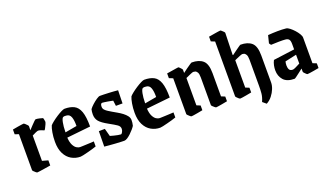

<svg xmlns="http://www.w3.org/2000/svg" viewBox="-73 -1154 3072 1796"><g transform="rotate(-20 1463.0 -256.0)"><path d="M104 10Q100 10 90.5 2.5Q81 -5 72.5 -14Q64 -23 64 -26V-385L26 -398V-445Q26 -445 41.5 -448Q57 -451 78 -454.5Q99 -458 116.5 -460.5Q134 -463 138 -463Q141 -463 151 -455Q161 -447 169.5 -437Q178 -427 178 -424L177 -383Q194 -401 211.5 -420Q229 -439 242 -451Q255 -463 258 -463Q273 -463 295 -458Q317 -453 328 -449Q330 -444 333 -431.5Q336 -419 336 -411Q336 -404 328.5 -386.5Q321 -369 312.5 -353.5Q304 -338 301 -337Q293 -340 274.5 -347.5Q256 -355 243 -355Q237 -355 217 -346.5Q197 -338 181 -329V-77L239 -61V-10Q239 -10 220.5 -7Q202 -4 176.5 0Q151 4 130 7Q109 10 104 10Z M699 -32Q683 -26 658.5 -19Q634 -12 608.5 -5.5Q583 1 563 5.5Q543 10 535 10Q486 10 445 -13.5Q404 -37 380 -84.5Q356 -132 356 -202Q356 -251 363.5 -293.5Q371 -336 381 -358Q390 -369 412.5 -387Q435 -405 462 -422.5Q489 -440 512 -451.5Q535 -463 546 -463Q602 -463 639.5 -444Q677 -425 695.5 -373.5Q714 -322 714 -225L478 -200Q481 -153 495 -125.5Q509 -98 527 -87Q545 -76 560 -76Q563 -76 579 -76.5Q595 -77 617.5 -78Q640 -79 662 -80Q684 -81 699 -82ZM507 -394Q496 -388 488 -350.5Q480 -313 479 -252L596 -273Q597 -329 585 -362Q573 -395 541 -397Q534 -398 524.5 -398Q515 -398 507 -394Z M970 10Q960 10 935.5 9Q911 8 880.5 6Q850 4 821.5 1.5Q793 -1 774 -3L776 -156L836 -157L857 -79Q873 -74 893 -69Q913 -64 931.5 -60.5Q950 -57 960 -57Q968 -57 976.5 -73Q985 -89 985 -104Q985 -129 961 -145.5Q937 -162 886 -190Q822 -225 799 -253Q776 -281 776 -322Q776 -335 777.5 -349Q779 -363 782 -373Q794 -390 817 -411Q840 -432 863 -447.5Q886 -463 898 -463Q911 -463 934 -462.5Q957 -462 984.5 -460.5Q1012 -459 1036.5 -457.5Q1061 -456 1076 -454L1073 -324H1007L1000 -378Q996 -379 981.5 -382Q967 -385 949 -388Q931 -391 916 -393Q901 -395 896 -395Q878 -395 878 -361Q878 -343 890.5 -329.5Q903 -316 920.5 -305.5Q938 -295 954 -285Q974 -273 999 -259Q1024 -245 1046.5 -228Q1069 -211 1084 -191.5Q1099 -172 1099 -149Q1099 -138 1097.5 -123Q1096 -108 1092 -94Q1084 -81 1069 -63.5Q1054 -46 1036 -29Q1018 -12 1000.5 -1Q983 10 970 10Z M1492 -32Q1476 -26 1451.5 -19Q1427 -12 1401.5 -5.5Q1376 1 1356 5.5Q1336 10 1328 10Q1279 10 1238 -13.5Q1197 -37 1173 -84.5Q1149 -132 1149 -202Q1149 -251 1156.5 -293.5Q1164 -336 1174 -358Q1183 -369 1205.5 -387Q1228 -405 1255 -422.5Q1282 -440 1305 -451.5Q1328 -463 1339 -463Q1395 -463 1432.5 -444Q1470 -425 1488.5 -373.5Q1507 -322 1507 -225L1271 -200Q1274 -153 1288 -125.5Q1302 -98 1320 -87Q1338 -76 1353 -76Q1356 -76 1372 -76.5Q1388 -77 1410.5 -78Q1433 -79 1455 -80Q1477 -81 1492 -82ZM1300 -394Q1289 -388 1281 -350.5Q1273 -313 1272 -252L1389 -273Q1390 -329 1378 -362Q1366 -395 1334 -397Q1327 -398 1317.5 -398Q1308 -398 1300 -394Z M1639 10Q1635 10 1625.5 2.5Q1616 -5 1607.5 -14Q1599 -23 1599 -26V-383L1561 -398V-445Q1561 -445 1577 -447.5Q1593 -450 1615 -453.5Q1637 -457 1655 -460Q1673 -463 1678 -463Q1681 -463 1689 -455.5Q1697 -448 1704.5 -439Q1712 -430 1712 -427V-395Q1729 -408 1751 -424Q1773 -440 1790.5 -451.5Q1808 -463 1811 -463Q1882 -463 1921.5 -429Q1961 -395 1961 -302V-71L1998 -56V-9Q1998 -9 1982 -6Q1966 -3 1945 1Q1924 5 1906 7.5Q1888 10 1884 10Q1881 10 1871 2.5Q1861 -5 1852.5 -14Q1844 -23 1844 -26V-302Q1844 -338 1834.5 -353.5Q1825 -369 1813 -372Q1801 -375 1795 -375Q1788 -375 1764 -364.5Q1740 -354 1716 -343V-71L1753 -56V-9Q1753 -9 1737.5 -6Q1722 -3 1700.5 1Q1679 5 1661 7.5Q1643 10 1639 10Z M2047 -587V-634Q2047 -634 2063.5 -636.5Q2080 -639 2102 -643Q2124 -647 2142.5 -649.5Q2161 -652 2165 -652Q2168 -652 2177 -644.5Q2186 -637 2194 -628.5Q2202 -620 2202 -616L2196 -397L2201 -396Q2218 -409 2239.5 -424.5Q2261 -440 2277.5 -451.5Q2294 -463 2297 -463Q2368 -463 2407 -429Q2446 -395 2446 -302V-33Q2446 -4 2433 29Q2420 62 2396.5 92Q2373 122 2340 140L2304 110Q2323 67 2326 31.5Q2329 -4 2329 -41V-302Q2329 -338 2319.5 -353.5Q2310 -369 2298.5 -372Q2287 -375 2281 -375Q2277 -375 2261 -368.5Q2245 -362 2227.5 -354.5Q2210 -347 2202 -343V-71L2239 -56V-9Q2239 -9 2223 -6Q2207 -3 2185.5 1Q2164 5 2146 7.5Q2128 10 2124 10Q2120 10 2110.5 2.5Q2101 -5 2093 -14Q2085 -23 2085 -26V-572Z M2665 10Q2590 10 2555.5 -29Q2521 -68 2521 -126Q2521 -149 2526 -174Q2531 -199 2543 -222L2754 -250V-305Q2754 -336 2743.5 -349.5Q2733 -363 2707 -365Q2685 -367 2643 -366.5Q2601 -366 2566 -364L2552 -383L2571 -459Q2621 -463 2666.5 -463.5Q2712 -464 2751 -460Q2766 -458 2786 -442.5Q2806 -427 2825.5 -405.5Q2845 -384 2858 -362Q2871 -340 2871 -325V-70L2909 -55V-8Q2887 -4 2862 0.5Q2837 5 2818 7.5Q2799 10 2793 10Q2790 10 2781.5 2.5Q2773 -5 2765.5 -13.5Q2758 -22 2758 -26V-58Q2738 -43 2718 -27Q2698 -11 2683 -0.5Q2668 10 2665 10ZM2635 -132Q2635 -108 2644 -92Q2653 -76 2679 -76Q2687 -76 2708.5 -86Q2730 -96 2754 -109V-197L2640 -172Q2635 -154 2635 -132Z"/></g></svg>

Font: Grenze Gotisch SemiBold
Style: Regular
Weight: 600
Designer: Renata Polastri
Foundry: Omnibus-Type
Version: Version 1.001